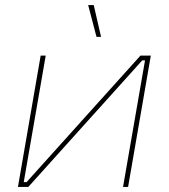

<svg xmlns="http://www.w3.org/2000/svg" viewBox="-20 -740 668 760"><path d="M141 -520H161L74 -19H85L536 -520H577L487 0H467L554 -501H543L92 0H51ZM329 -720H351L380 -594H362Z"/></svg>

Font: Fixel Italic Variable Display Thin
Style: Italic
Weight: 100
Italic angle: -10°
Designer: AlfaBravo + MacPaw
Foundry: Kyrylo Tkachov, Marchela Mozhyna, Serhii Makarenko, Maria Weinstein, Zakhar Kryvoshyya
Version: Version 1.210;Glyphs 3.2 (3217)